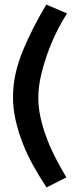

<svg xmlns="http://www.w3.org/2000/svg" viewBox="-20 -773 341 842"><path d="M37 -347Q37 -398 48 -448.5Q59 -499 79.5 -549Q100 -599 126 -650Q152 -701 183 -753L274 -714Q257 -689 235 -646.5Q213 -604 194 -554Q175 -504 161.5 -449Q148 -394 148 -344Q148 -304 157 -261.5Q166 -219 182 -175Q198 -131 221 -85.5Q244 -40 271 5L184 49Q153 2 126 -46.5Q99 -95 79.5 -145Q60 -195 48.5 -246Q37 -297 37 -347Z"/></svg>

Font: Rising Sun SemiBold
Style: Regular
Weight: 600
Designer: Matt McInerney, Pablo Impallari, Rodrigo Fuenzalida (Raleway font), Stephen Hutchings (Greek), Cristiano Sobral (main ch
Foundry: The Rising Sun Project Authors
Version: Version 4.327; ttfautohint (v1.8.4.7-5d5b-dirty)